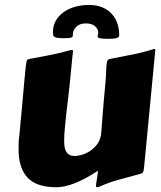

<svg xmlns="http://www.w3.org/2000/svg" viewBox="-20 -747 665 792"><path d="M574.7 -60.5Q573.2 -44.4 570.8 -38.3Q568.4 -32.2 560.1 -30.3Q518.6 -18.6 473.4 -6.6Q428.2 5.4 385.7 24.9Q384.3 25.4 381.3 25.4Q377.4 25.4 376.7 23.4Q376 21.5 376 19Q376 18.1 376.2 15.6Q376.5 13.2 377.4 6.6Q378.4 0 380.1 -11.7Q381.8 -23.4 384.8 -43Q330.1 -7.3 287.8 9Q245.6 25.4 212.9 25.4Q131.3 25.4 94 -13.9Q56.6 -53.2 56.6 -131.3Q56.6 -145.5 57.1 -160.4Q57.6 -175.3 60.1 -190.9Q65.4 -248.5 69.3 -289.8Q73.2 -331.1 75.7 -359.9Q78.1 -388.7 79.8 -407Q81.5 -425.3 82.8 -437.5Q84 -449.7 84.7 -457.8Q85.4 -465.8 86.4 -473.6Q88.4 -489.3 90.1 -495.6Q91.8 -502 101.1 -503.9Q124 -508.3 144.8 -512Q165.5 -515.6 185.8 -519.8Q206.1 -523.9 227.1 -528.8Q248 -533.7 271.5 -540.5Q272.5 -540.5 273.4 -540.8Q274.4 -541 275.4 -541Q281.2 -541 281.2 -537.1V-536.1Q279.3 -519.5 277.8 -504.9Q276.4 -490.2 274.9 -474.9Q273.4 -459.5 271.7 -441.9Q270 -424.3 267.6 -401.1Q265.1 -377.9 261.7 -347.7Q258.3 -317.4 253.4 -277.3Q250.5 -248 247.6 -219Q244.6 -189.9 244.6 -165Q244.6 -151.4 246.6 -139.9Q248.5 -128.4 253.7 -120.4Q258.8 -112.3 267.1 -107.9Q275.4 -103.5 288.6 -103.5Q298.8 -103.5 316.4 -108.2Q334 -112.8 351.6 -124.3Q369.1 -135.7 382.6 -154.5Q396 -173.3 397.9 -202.1Q401.4 -250.5 404.1 -283Q406.7 -315.4 408.7 -337.6Q410.6 -359.9 412.1 -375Q413.6 -390.1 414.8 -404.1Q416 -418 417 -433.8Q418 -449.7 418.9 -473.6Q420.4 -489.7 422.6 -495.8Q424.8 -502 433.6 -503.9Q478 -512.7 524.4 -521.7Q570.8 -530.8 615.2 -544.9Q619.1 -544.9 619.9 -543.7Q620.6 -542.5 620.6 -540ZM383.3 -600.1Q383.8 -602.5 384.5 -606Q385.3 -609.4 385.3 -613.3Q385.3 -626.5 372.6 -638.4Q359.9 -650.4 334.5 -650.4Q318.8 -650.4 308.3 -645.5Q297.9 -640.6 291.5 -633.3Q285.2 -626 282.7 -617.7Q280.3 -609.4 280.3 -602.1Q280.3 -601.6 280.5 -601.3Q280.8 -601.1 280.8 -600.6Q280.3 -598.1 279.1 -595.9Q277.8 -593.8 274.2 -592.3Q270.5 -590.8 263.7 -590.1Q256.8 -589.4 244.6 -589.4Q228 -589.4 218.8 -590.6Q209.5 -591.8 204.8 -594.7Q200.2 -597.7 199.2 -601.8Q198.2 -606 198.2 -611.8Q198.2 -639.2 209.7 -660.4Q221.2 -681.6 241.5 -696.3Q261.7 -710.9 288.8 -718.8Q315.9 -726.6 346.7 -726.6Q379.9 -726.6 403.6 -716.1Q427.2 -705.6 442.4 -688.2Q457.5 -670.9 464.6 -649.2Q471.7 -627.4 471.7 -605Q471.7 -600.1 470.5 -596.7Q469.2 -593.3 464.4 -591.1Q459.5 -588.9 450.2 -587.9Q440.9 -586.9 424.3 -586.9Q411.1 -586.9 403.1 -587.6Q395 -588.4 390.4 -589.6Q385.7 -590.8 384.3 -592.8Q382.8 -594.7 382.8 -597.2Q382.8 -598.1 383.1 -598.6Q383.3 -599.1 383.3 -600.1Z"/></svg>

Font: Carter One
Style: Regular
Weight: 400
Designer: vernon adams
Foundry: vernon adams
Version: Version 1.000